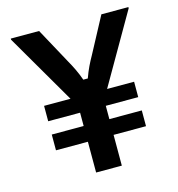

<svg xmlns="http://www.w3.org/2000/svg" viewBox="-99 -737 765 824"><g transform="rotate(-15 283.5 -325.0)"><path d="M341.7 0V-136.7H485.8V-206.7H341.7V-265.8H485.8V-334.2H365.8L545 -645V-650H425L340 -490.8C325 -464.2 310.8 -436.7 297.5 -399.2H277.5C264.2 -436.7 250 -464.2 235 -490.8L148.3 -650H22.5V-645L203.3 -334.2H85.8V-265.8H227.5V-206.7H85.8V-136.7H227.5V0Z"/></g></svg>

Font: Familjen Grotesk SemiBold
Style: Regular
Weight: 600
Designer: Anders Wikstroem, Jonas Baeckman, Matilda Gysing, Kristian Moeller
Foundry: Familjen STHLM AB
Version: Version 2.000